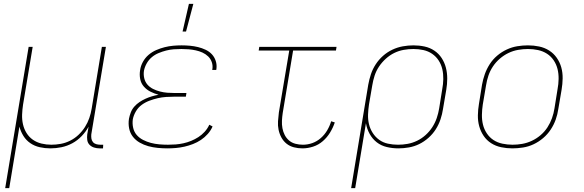

<svg xmlns="http://www.w3.org/2000/svg" viewBox="-20 -764 3040 999"><path d="M7 215 129 -520H150L100 -220Q96 -194 95 -168Q94 -142 99.5 -117.5Q105 -93 118 -72Q131 -51 151 -37Q171 -23 196 -17Q221 -11 247 -11Q271 -11 296 -15.5Q321 -20 345 -32Q369 -44 388.5 -62.5Q408 -81 422 -103Q436 -125 444.5 -149.5Q453 -174 457 -199L510 -520H531L455 -65Q454 -54 455.5 -43.5Q457 -33 463.5 -25Q470 -17 480.5 -14Q491 -11 502 -11H517L516 8H498Q483 8 469 3.5Q455 -1 445.5 -11Q436 -21 434 -35.5Q432 -50 434 -65L441 -105Q427 -79 405 -56Q383 -33 356 -18.5Q329 -4 300 2Q271 8 242 8Q214 8 187 2Q160 -4 138 -19Q116 -34 102 -56.5Q88 -79 81 -105L28 215Z M851 8Q826 8 800.5 5.5Q775 3 751.5 -3.5Q728 -10 707 -22Q686 -34 671.5 -52.5Q657 -71 652 -95.5Q647 -120 651 -146Q654 -162 660.5 -179Q667 -196 679 -209.5Q691 -223 706 -233Q721 -243 737.5 -250.5Q754 -258 771 -263Q788 -268 805 -271Q783 -277 763 -287Q743 -297 728.5 -313.5Q714 -330 709.5 -352.5Q705 -375 709 -399Q712 -421 723.5 -442Q735 -463 753 -478.5Q771 -494 793 -503.5Q815 -513 837 -518.5Q859 -524 881 -526Q903 -528 925 -528Q947 -528 968.5 -526Q990 -524 1010.5 -519Q1031 -514 1050 -505Q1069 -496 1082.5 -481.5Q1096 -467 1102.5 -447Q1109 -427 1106 -405L1105 -400H1084L1085 -404Q1088 -423 1082 -440.5Q1076 -458 1063 -470.5Q1050 -483 1033.5 -490.5Q1017 -498 998.5 -502Q980 -506 961.5 -507.5Q943 -509 924 -509Q904 -509 884 -507.5Q864 -506 844.5 -501Q825 -496 805.5 -488Q786 -480 770 -466.5Q754 -453 743.5 -434.5Q733 -416 729 -396Q726 -376 730.5 -357Q735 -338 747 -324Q759 -310 776 -301.5Q793 -293 812 -288Q831 -283 850.5 -281.5Q870 -280 890 -280H950L947 -261H887Q866 -261 844 -259.5Q822 -258 800.5 -253Q779 -248 757.5 -240Q736 -232 717.5 -218.5Q699 -205 687 -184.5Q675 -164 671 -143Q668 -120 673 -98.5Q678 -77 691.5 -61.5Q705 -46 724.5 -36Q744 -26 765 -20.5Q786 -15 808.5 -13Q831 -11 854 -11Q874 -11 894 -12.5Q914 -14 934.5 -18.5Q955 -23 974.5 -31Q994 -39 1012 -50.5Q1030 -62 1045 -78.5Q1060 -95 1069 -115L1086 -106Q1077 -85 1061 -67Q1045 -49 1025.5 -36Q1006 -23 984 -14.5Q962 -6 940 -1Q918 4 895.5 6Q873 8 851 8ZM930 -600 963 -744H986L948 -600Z M1554 8Q1531 8 1509.5 2.5Q1488 -3 1471.5 -16Q1455 -29 1444.5 -48Q1434 -67 1429.5 -88.5Q1425 -110 1426.5 -133Q1428 -156 1431 -179L1485 -501H1326L1329 -520H1731L1728 -501H1505L1451 -176Q1448 -156 1447 -136Q1446 -116 1449.5 -97Q1453 -78 1461.5 -61.5Q1470 -45 1484 -33Q1498 -21 1517 -16Q1536 -11 1556 -11Q1581 -11 1605 -19.5Q1629 -28 1649 -45.5Q1669 -63 1682.5 -86Q1696 -109 1703 -133L1722 -127Q1713 -100 1697.5 -74.5Q1682 -49 1659.5 -29.5Q1637 -10 1609 -1Q1581 8 1554 8Z M1807 215 1896 -323Q1901 -351 1910 -378Q1919 -405 1935 -429.5Q1951 -454 1973 -473.5Q1995 -493 2021.5 -505.5Q2048 -518 2076 -523Q2104 -528 2131 -528Q2161 -528 2189 -522Q2217 -516 2240 -500.5Q2263 -485 2278 -462Q2293 -439 2300 -412Q2307 -385 2307 -355.5Q2307 -326 2302 -297L2285 -197Q2281 -170 2272 -143Q2263 -116 2247.5 -91.5Q2232 -67 2209.5 -47Q2187 -27 2161.5 -14.5Q2136 -2 2108 3Q2080 8 2053 8Q2022 8 1992.5 1Q1963 -6 1940.5 -23.5Q1918 -41 1903.5 -67Q1889 -93 1884 -123L1828 215ZM2051 -11Q2076 -11 2101 -15.5Q2126 -20 2150 -31.5Q2174 -43 2194.5 -61.5Q2215 -80 2229.5 -102.5Q2244 -125 2252.5 -150Q2261 -175 2265 -200L2281 -300Q2286 -326 2286.5 -352.5Q2287 -379 2281.5 -403.5Q2276 -428 2262.5 -449Q2249 -470 2228.5 -484Q2208 -498 2183 -503.5Q2158 -509 2131 -509Q2106 -509 2080.5 -504.5Q2055 -500 2031.5 -488.5Q2008 -477 1987.5 -458.5Q1967 -440 1952 -417.5Q1937 -395 1929 -370Q1921 -345 1917 -320L1900 -221Q1896 -195 1895 -168.5Q1894 -142 1900 -117.5Q1906 -93 1919.5 -72Q1933 -51 1953 -36.5Q1973 -22 1998.5 -16.5Q2024 -11 2051 -11Z M2646 8Q2616 8 2587.5 2Q2559 -4 2535.5 -19Q2512 -34 2496.5 -57Q2481 -80 2473.5 -107Q2466 -134 2466.5 -164Q2467 -194 2472 -223L2488 -323Q2493 -351 2502.5 -378Q2512 -405 2528 -430Q2544 -455 2567 -474.5Q2590 -494 2617 -506.5Q2644 -519 2672 -523.5Q2700 -528 2727 -528Q2757 -528 2785.5 -522Q2814 -516 2837.5 -501Q2861 -486 2877 -463Q2893 -440 2900.5 -413Q2908 -386 2907.5 -356Q2907 -326 2902 -297L2885 -197Q2881 -169 2871.5 -142Q2862 -115 2845.5 -90Q2829 -65 2806 -45.5Q2783 -26 2756.5 -13.5Q2730 -1 2701.5 3.5Q2673 8 2646 8ZM2647 -11Q2672 -11 2697.5 -15.5Q2723 -20 2747.5 -31.5Q2772 -43 2793 -61Q2814 -79 2828.5 -101.5Q2843 -124 2852 -149Q2861 -174 2865 -200L2881 -300Q2886 -326 2886.5 -353Q2887 -380 2881 -404.5Q2875 -429 2861 -450Q2847 -471 2826 -484.5Q2805 -498 2779.5 -503.5Q2754 -509 2727 -509Q2702 -509 2676 -504.5Q2650 -500 2626 -488.5Q2602 -477 2581 -459Q2560 -441 2545 -418.5Q2530 -396 2521.5 -371Q2513 -346 2509 -320L2492 -220Q2488 -194 2487.5 -167Q2487 -140 2493 -115.5Q2499 -91 2513 -70Q2527 -49 2547.5 -35.5Q2568 -22 2594 -16.5Q2620 -11 2647 -11Z"/></svg>

Font: Iosevka Thin Extended
Style: Italic
Weight: 100
Width: 7
Italic angle: -9°
Monospace: yes
Designer: Belleve Invis
Foundry: Belleve Invis
Version: Version 32.5.0; ttfautohint (v1.8.4)